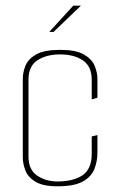

<svg xmlns="http://www.w3.org/2000/svg" viewBox="-20 -650 418 674"><path d="M182 4Q131 4 104.5 -12Q78 -28 69 -52Q60 -76 60 -98V-373Q60 -396 69.5 -419.5Q79 -443 107 -459Q135 -475 191 -475Q246 -475 274 -459Q302 -443 312 -419.5Q322 -396 322 -373V-307L302 -301V-370Q302 -417 271 -438Q240 -459 191 -459Q143 -459 111.5 -438.5Q80 -418 80 -370V-101Q80 -54 110.5 -33.5Q141 -13 182 -13Q238 -13 270 -35Q302 -57 302 -110V-171L322 -176V-114Q322 -84 311.5 -57Q301 -30 271 -13Q241 4 182 4ZM153 -538 237 -630H264L168 -538Z"/></svg>

Font: Smooch Sans Thin Thin
Style: Regular
Weight: 250
Version: Version 1.010